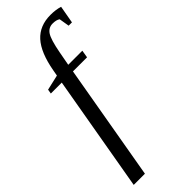

<svg xmlns="http://www.w3.org/2000/svg" viewBox="-295 -737 983 983"><g transform="rotate(-45 196.5 -245.5)"><path d="M92.3 212.9H11.2L121.1 -418H42L45.9 -441.9L128.9 -460.9L134.8 -493.2Q154.3 -602.1 200.4 -653.1Q246.6 -704.1 325.2 -704.1Q362.8 -704.1 393.1 -694.8L376 -599.1H352.1L342.8 -654.8Q328.6 -665 301.8 -665Q272 -665 254.9 -639.4Q237.8 -613.8 223.1 -535.2L209 -459H311L304.2 -418H202.1Z"/></g></svg>

Font: Liberation Serif
Style: Italic
Weight: 400
Italic angle: -16.333°
Designer: Steve Matteson
Foundry: Ascender Corporation
Version: Version 2.1.5